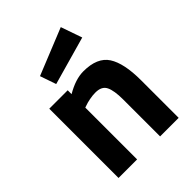

<svg xmlns="http://www.w3.org/2000/svg" viewBox="-214 -867 980 980"><g transform="rotate(-45 276.5 -376.5)"><path d="M196 0H62V-500H195V-472Q263 -512 320 -512Q420 -512 458 -453Q496 -394 496 -271V0H362V-267Q362 -331 347 -361.5Q332 -392 287 -392Q266 -392 243.5 -387.5Q221 -383 208 -378L196 -374ZM146 -651 398 -753 438 -638 176 -564Z"/></g></svg>

Font: TitilliumText
Style: ExtraBold
Weight: 800
Designer: Accademia di Belle Arti di Urbino and others
Foundry: Accademia di Belle Arti di Urbino and others.
Version: Version 60.001